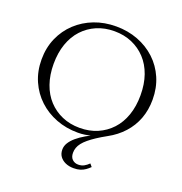

<svg xmlns="http://www.w3.org/2000/svg" viewBox="-163 -862 1178 1240"><g transform="rotate(20 425.5 -242.5)"><path d="M425 -23Q492 -23 546.5 -46.5Q601 -70 641 -113Q681 -156 702.5 -217.5Q724 -279 724 -355Q724 -432 702.5 -493Q681 -554 641 -597Q601 -640 546.5 -663.5Q492 -687 426 -687Q359 -687 304.5 -663.5Q250 -640 210 -597Q170 -554 148.5 -492.5Q127 -431 127 -355Q127 -279 148.5 -217.5Q170 -156 210 -113Q250 -70 304.5 -46.5Q359 -23 425 -23ZM614 -35Q576 -14 548 4.5Q520 23 499.5 40Q479 57 466 73.5Q453 90 447 107Q441 124 441 142Q441 172 457.5 187.5Q474 203 498 203Q521 203 538 193.5Q555 184 570 169L586 188Q573 201 557.5 212Q542 223 523 229Q504 235 478 235Q446 235 421.5 224Q397 213 383 193.5Q369 174 369 146Q369 122 382.5 100Q396 78 420.5 57Q445 36 479.5 16Q514 -4 556 -24V-14Q537 -8 516.5 -2.5Q496 3 473.5 6.5Q451 10 425 10Q345 10 276 -16.5Q207 -43 155 -91.5Q103 -140 73.5 -207Q44 -274 44 -355Q44 -436 73.5 -503Q103 -570 155 -618.5Q207 -667 276 -693.5Q345 -720 426 -720Q506 -720 575.5 -693.5Q645 -667 697 -618.5Q749 -570 778 -503Q807 -436 807 -355Q807 -284 784.5 -224Q762 -164 718.5 -116Q675 -68 614 -35Z"/></g></svg>

Font: Roboto Serif 120pt Expanded Light
Style: Regular
Weight: 300
Width: 7
Designer: Greg Gazdowicz
Foundry: Commercial Type
Version: Version 1.008